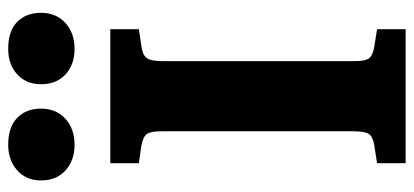

<svg xmlns="http://www.w3.org/2000/svg" viewBox="-284 -702 986 457"><g transform="rotate(-90 208.5 -473.0)"><path d="M49 0V-68L94 -75Q114 -79 119.5 -89Q125 -99 125 -126V-581Q125 -607 118.5 -616Q112 -625 91 -629L49 -635V-703H368V-635L322 -628Q305 -625 298.5 -615Q292 -605 292 -577V-122Q292 -97 298 -88Q304 -79 324 -75L368 -68V0ZM321 -788Q284 -788 260.5 -809.5Q237 -831 237 -868Q237 -903 260.5 -924.5Q284 -946 321 -946Q364 -946 385.5 -924.5Q407 -903 407 -868Q407 -832 383 -810Q359 -788 321 -788ZM93 -788Q56 -788 32 -809.5Q8 -831 8 -868Q8 -903 32 -924.5Q56 -946 93 -946Q135 -946 157 -924.5Q179 -903 179 -868Q179 -832 155 -810Q131 -788 93 -788Z"/></g></svg>

Font: Literata 18pt
Style: Bold
Weight: 700
Designer: Latin by Veronika Burian and Jose Scaglione. Greek by Irene Vlachou. Cyrillic by Vera Evstafieva.
Foundry: TypeTogether
Version: Version 3.103;gftools[0.9.29]